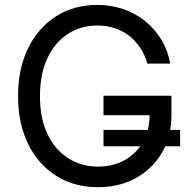

<svg xmlns="http://www.w3.org/2000/svg" viewBox="-20 -758 781 788"><path d="M382.3 10.3Q285.2 10.3 211.4 -35.9Q137.7 -82 95.9 -166.3Q54.2 -250.5 54.2 -363.3Q54.2 -477.1 95.9 -561.3Q137.7 -645.5 210.9 -691.7Q284.2 -737.8 378.4 -737.8Q436 -737.8 486.3 -720.5Q536.6 -703.1 576.4 -670.9Q616.2 -638.7 642.6 -594.5Q668.9 -550.3 678.7 -497.1H585Q574.7 -532.7 555.9 -561.3Q537.1 -589.8 510.7 -610.6Q484.4 -631.3 451.2 -642.3Q418 -653.3 378.9 -653.3Q312 -653.3 258.8 -618.9Q205.6 -584.5 174.8 -519.5Q144 -454.6 144 -363.3Q144 -272.5 174.8 -208Q205.6 -143.6 259.5 -108.9Q313.5 -74.2 382.3 -74.2Q443.8 -74.2 491.7 -100.8Q539.6 -127.4 566.9 -175.8Q594.2 -224.1 594.2 -289.1L622.1 -285.2H404.8V-365.2H683.6V-285.6Q683.6 -197.3 644.3 -130.6Q605 -64 537.1 -26.9Q469.2 10.3 382.3 10.3ZM404.8 -157.7V-224.6H719.2V-157.7Z"/></svg>

Font: Inter 20pt
Style: Regular
Weight: 400
Version: Version 4.001;git-66647c0bb